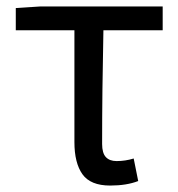

<svg xmlns="http://www.w3.org/2000/svg" viewBox="-20 -563 554 596"><path d="M322 13Q261 13 236 -22Q211 -57 211 -122V-469H29V-538L106 -543H485V-469H301Q297 -281 297 -116Q297 -88 308.5 -75.5Q320 -63 342 -63Q369 -63 395 -71L409 -1Q373 13 322 13Z"/></svg>

Font: Gothic Nguyen
Style: Regular
Weight: 400
Designer: MORI Takayuki
Version: Version 1.220;July 21, 2023;FontCreator 14.0.0.2814 64-bit